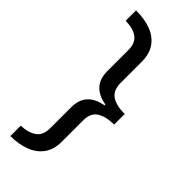

<svg xmlns="http://www.w3.org/2000/svg" viewBox="-281 -749 942 942"><g transform="rotate(45 190.0 -278.0)"><path d="M32 158V86Q84 84 113.5 62.5Q143 41 143 -8V-153Q143 -256 252 -275V-281Q143 -300 143 -403V-549Q143 -598 114 -619.5Q85 -641 32 -642V-714Q94 -714 138 -696.5Q182 -679 206 -644Q230 -609 230 -555V-409Q230 -358 261.5 -336.5Q293 -315 352 -315V-242Q293 -241 261.5 -220Q230 -199 230 -149V0Q230 53 205 88Q180 123 135.5 140.5Q91 158 32 158Z"/></g></svg>

Font: Noto Sans Adlam
Style: Regular
Weight: 400
Designer: Mark Jamra, Neil Patel
Foundry: JamraPatel LLC
Version: Version 3.001